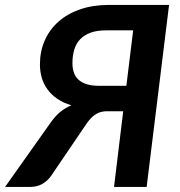

<svg xmlns="http://www.w3.org/2000/svg" viewBox="-63 -742 716 762"><path d="M389.5 0H519L608 -722.5H369.5C327.2 -722.5 289.1 -716.7 255.2 -705C221.4 -693.3 192.7 -677 169 -656C145.3 -635 127.2 -610.1 114.5 -581.2C101.8 -552.4 95.5 -520.8 95.5 -486.5C95.5 -467.5 98 -449.6 103 -432.8C108 -415.9 115.7 -400.5 126 -386.5C136.3 -372.5 149.3 -360.2 165 -349.5C180.7 -338.8 199.2 -330.3 220.5 -324C203.8 -317.3 188.8 -308.4 175.5 -297.2C162.2 -286.1 149.7 -272.2 138 -255.5L-43 0H55C74 0 90.6 -4 104.8 -12C118.9 -20 130.8 -31 140.5 -45L279 -249C286 -259.3 292.8 -267.8 299.5 -274.5C306.2 -281.2 312.9 -286.4 319.8 -290.2C326.6 -294.1 333.4 -296.8 340.2 -298.2C347.1 -299.8 354.3 -300.5 362 -300.5H426ZM224.5 -491.5C224.5 -511.5 227 -529.6 232 -545.8C237 -561.9 244.9 -575.6 255.8 -586.8C266.6 -597.9 280.3 -606.5 297 -612.5C313.7 -618.5 333.7 -621.5 357 -621.5H465.5L438.5 -401.5H330C310.3 -401.5 293.8 -403.7 280.5 -408C267.2 -412.3 256.3 -418.4 248 -426.2C239.7 -434.1 233.7 -443.5 230 -454.5C226.3 -465.5 224.5 -477.8 224.5 -491.5Z"/></svg>

Font: Lato
Style: Bold Italic
Weight: 700
Italic angle: -7°
Designer: Lukasz Dziedzic
Foundry: tyPoland Lukasz Dziedzic
Version: Version 2.007; 2014-02-27